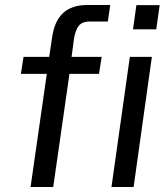

<svg xmlns="http://www.w3.org/2000/svg" viewBox="-20 -743 666 763"><path d="M101.5 0 166 -449.5H63L73.5 -517H175.5L187.5 -597Q206 -723 325 -723H418L408.5 -657.5H337Q306.5 -657.5 293 -640.5Q279.5 -623.5 274 -589L264.5 -517H384L373.5 -449.5H256L191.5 0ZM508.5 -626.5 522 -722.5H614.5L601 -626.5ZM423 0 496 -517H583.5L511 0Z"/></svg>

Font: Public Sans
Style: Italic
Weight: 400
Italic angle: -8°
Designer: The Public Sans project authors (U.S. Web Design System). Libre Franklin designed by Pablo Impallari and Rodrigo Fuenzal
Version: Version 1.008; ttfautohint (v1.8.1) -l 8 -r 50 -G 200 -x 14 